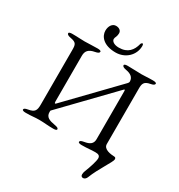

<svg xmlns="http://www.w3.org/2000/svg" viewBox="-240 -1017 1283 1378"><g transform="rotate(30 401.5 -327.5)"><path d="M37 -6C37 2 49 5 66 5C120 5 133 0 176 0C222 0 239 5 293 5C310 5 322 2 322 -6C322 -15 312 -20 289 -24C243 -32 211 -43 211 -85C211 -97 210 -96 218 -104L591 -490C594 -493 596 -494 597 -494C600 -494 601 -490 601 -483V-85C601 -46 576 -31 534 -24C511 -20 501 -15 501 -6C501 2 513 5 530 5C584 5 599 0 641 0C668 0 680 8 680 29C680 52 661 111 643 156C639 166 637 176 637 185C637 198 644 205 656 205C668 205 679 195 684 182C718 94 787 -3 787 -25C787 -33 784 -41 773 -41C745 -42 682 -48 682 -92V-552C682 -590 687 -613 737 -622C760 -626 770 -633 770 -642C770 -650 758 -653 741 -653C687 -653 684 -650 648 -650C603 -650 586 -653 532 -653C515 -653 503 -650 503 -642C503 -633 513 -626 536 -622C577 -615 599 -597 601 -566V-562C601 -557 599 -552 593 -546L221 -161C219 -159 217 -158 215 -158C212 -158 210 -163 210 -172V-551C210 -590 228 -613 278 -622C301 -626 311 -633 311 -642C311 -650 299 -653 282 -653C228 -653 217 -650 176 -650C136 -650 127 -653 73 -653C56 -653 44 -650 44 -642C44 -633 54 -626 77 -622C127 -613 130 -597 130 -551V-99C130 -51 120 -33 70 -24C47 -20 37 -15 37 -6ZM407 -692C487 -692 551 -751 551 -829C551 -836 549 -846 543 -846C541 -846 533 -842 531 -834C517 -777 484 -734 410 -734C369 -734 348 -752 348 -770C348 -777 351 -785 355 -793C359 -802 361 -814 361 -824C361 -847 341 -860 316 -860C286 -860 266 -830 266 -792C266 -746 305 -692 407 -692Z"/></g></svg>

Font: EB Garamond
Style: Regular
Weight: 400
Designer: Georg Duffner and Octavio Pardo
Foundry: Georg Duffner
Version: Version 1.000;PS 001.000;hotconv 1.0.88;makeotf.lib2.5.64775